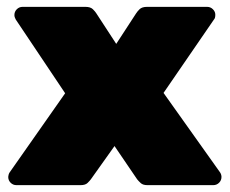

<svg xmlns="http://www.w3.org/2000/svg" viewBox="-20 -540 670 560"><path d="M28 0Q18 0 11 -7Q4 -14 4 -24Q4 -26 5 -30Q6 -34 8 -37L170 -268L26 -483Q25 -485 23.5 -488.5Q22 -492 22 -496Q22 -506 29 -513Q36 -520 46 -520H229Q244 -520 251 -513Q258 -506 261 -501L319 -412L377 -501Q380 -506 387 -513Q394 -520 409 -520H584Q594 -520 601 -513Q608 -506 608 -497Q608 -492 607 -488.5Q606 -485 604 -483L457 -269L622 -37Q624 -34 625 -30.5Q626 -27 626 -24Q626 -14 619 -7Q612 0 602 0H410Q397 0 390.5 -6Q384 -12 380 -17L314 -114L245 -17Q242 -13 235.5 -6.5Q229 0 215 0Z"/></svg>

Font: Rubik Light Black
Style: Regular
Weight: 900
Version: Version 2.104